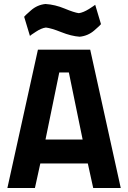

<svg xmlns="http://www.w3.org/2000/svg" viewBox="-20 -942 642 962"><path d="M17 0H155L182 -123H420L447 0H585L432 -693H170ZM277 -579H325L394 -243H208ZM457 -918Q454 -915 426 -897Q397 -879 375 -876Q352 -879 304 -899Q256 -919 208 -922Q167 -918 135 -890Q103 -862 101 -858L130 -762Q132 -765 160 -783Q187 -801 210 -804Q237 -801 287 -781Q337 -761 379 -758Q421 -762 453 -790Q484 -817 486 -821Z"/></svg>

Font: RazerF5
Style: Bold
Weight: 700
Foundry: Razer Inc.
Version: Version 1.000;PS 001.001;hotconv 1.0.56